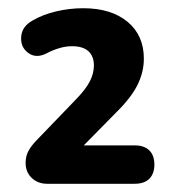

<svg xmlns="http://www.w3.org/2000/svg" viewBox="-20 -729 420 467"><path d="M42.3 -332.9Q42.3 -349.6 49.6 -362.6Q56.8 -375.6 71.2 -390.1L165.2 -487.7Q188.6 -511.8 198.5 -531.2Q208.4 -550.5 208.4 -569.7Q208.4 -592.2 195.1 -604.4Q181.8 -616.6 155.1 -616.6Q139.9 -616.6 123.9 -611.8Q107.8 -607 93.7 -599.4Q68 -586.2 48.9 -600.1Q29.7 -614 31.5 -639.3Q33.2 -664.7 59.3 -679.1Q83.9 -693.6 116.5 -701.3Q149.2 -709 182.4 -709Q250.4 -709 290.2 -676Q329.9 -643 329.9 -586.4Q329.9 -553.6 314.4 -522.4Q298.9 -491.2 263.1 -456L175.1 -366.6V-375.4H307.6Q330.8 -375.4 343.2 -363.2Q355.5 -351 355.5 -328.7Q355.5 -306.5 343.2 -294.2Q330.8 -282 307.6 -282H94.5Q72.2 -282 57.3 -296.1Q42.3 -310.3 42.3 -332.9Z"/></svg>

Font: SN Pro Thin
Style: Regular
Weight: 200
Designer: Tobias Whetton
Foundry: Supernotes
Version: Version 1.003;Glyphs 3.3 (3324)